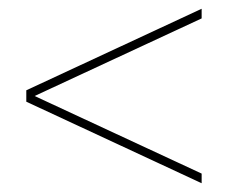

<svg xmlns="http://www.w3.org/2000/svg" viewBox="-20 -547 520 438"><path d="M440 -527V-505L59 -328L440 -151V-129L40 -315V-341Z"/></svg>

Font: TypoPRO Montserrat
Style: Regular
Weight: 250
Designer: Julieta Ulanovsky
Foundry: Julieta Ulanovsky
Version: Version 6.001